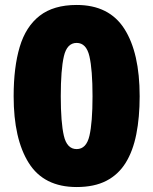

<svg xmlns="http://www.w3.org/2000/svg" viewBox="-20 -744 618 774"><path d="M289 10Q157 10 96 -87Q35 -184 35 -356Q35 -473 59.5 -555Q84 -637 140 -680.5Q196 -724 289 -724Q420 -724 481.5 -627.5Q543 -531 543 -356Q543 -271 529.5 -203Q516 -135 486.5 -87.5Q457 -40 408.5 -15Q360 10 289 10ZM289 -143Q328 -143 340.5 -196.5Q353 -250 353 -356Q353 -463 340.5 -517Q328 -571 289 -571Q250 -571 237.5 -517Q225 -463 225 -356Q225 -250 237.5 -196.5Q250 -143 289 -143Z"/></svg>

Font: Noto Sans Devanagari Black
Style: Regular
Weight: 900
Version: Version 2.003